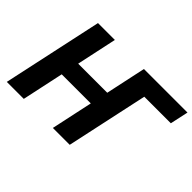

<svg xmlns="http://www.w3.org/2000/svg" viewBox="-122 -925 1191 1191"><g transform="rotate(45 473.5 -329.0)"><path d="M424 0 565 -658H714L572 0ZM20 0 162 -658H310L169 0ZM123 -274 149 -393H600L574 -274ZM604 -538 630 -658H947L921 -538Z"/></g></svg>

Font: Ysabeau ExtraBold
Style: Italic
Weight: 800
Italic angle: -12°
Designer: Christian Thalmann (Catharsis Fonts)
Version: Version 2.002